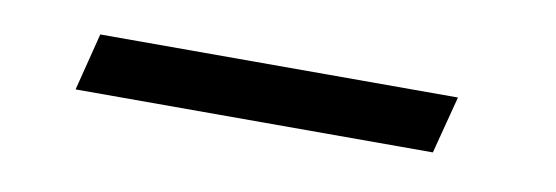

<svg xmlns="http://www.w3.org/2000/svg" viewBox="-24 -349 553 191"><g transform="rotate(10 252.0 -254.0)"><path d="M414.1 -225.1H53.2L67.9 -283.2H429.2Z"/></g></svg>

Font: PlayfairDisplay-Italic
Style: Italic
Weight: 400
Italic angle: -14°
Designer: Claus Eggers Sørensen
Foundry: Claus Eggers Sørensen
Version: Version 1.002;PS 001.002;hotconv 1.0.70;makeotf.lib2.5.58329